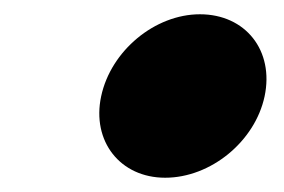

<svg xmlns="http://www.w3.org/2000/svg" viewBox="-20 -404 398 269"><path d="M260.1 -384C197.1 -384 135.3 -333 121.7 -269C108.3 -206 148.4 -155 211.4 -155C275.4 -155 337.3 -206 350.7 -269C364.3 -333 324.1 -384 260.1 -384Z"/></svg>

Font: Hussar Nova
Style: 76
Weight: 700
Foundry: Cannot Into Space Fonts
Version: Version 0.99